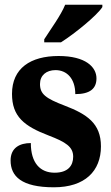

<svg xmlns="http://www.w3.org/2000/svg" viewBox="-20 -786 473 816"><path d="M168 -619V-606H239C299 -644 393 -721 415 -756V-766H257C239 -721 194 -660 168 -619ZM209 10C341 10 409 -59 409 -164C409 -262 349 -301 255 -337C174 -368 150 -386 150 -429C150 -466 177 -488 216 -488C264 -488 300 -452 300 -386C362 -386 390 -409 390 -453C390 -501 344 -548 229 -548C110 -548 31 -496 31 -387C31 -291 82 -250 187 -210C260 -182 291 -162 291 -120C291 -82 269 -52 212 -52C151 -52 111 -93 111 -178C64 -178 25 -158 25 -104C25 -37 71 10 209 10Z"/></svg>

Font: Noto Serif Khmer Condensed ExtraBold
Style: Regular
Weight: 800
Width: 3
Designer: Danh Hong and the Monotype Design Team
Foundry: Monotype Imaging Inc.
Version: Version 2.004